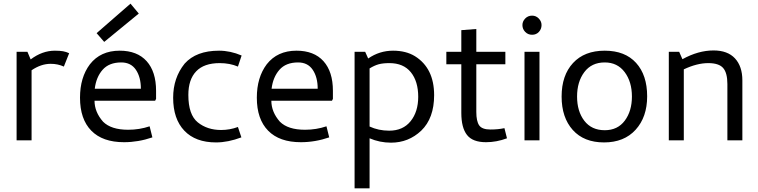

<svg xmlns="http://www.w3.org/2000/svg" viewBox="-20 -761 4110 1041"><path d="M355 -472.5 326.2 -400Q293.8 -415 255 -415Q202.5 -415 151.2 -380V0H70V-480H128.8L146.2 -438.8Q208.8 -486.2 277.5 -486.2Q305 -486.2 321.9 -483.1Q338.8 -480 355 -472.5Z M413.8 0ZM826.2 -268.8V-225L821.2 -215H492.5Q492.5 -153.8 538.8 -101.2Q582.5 -57.5 675 -57.5Q736.2 -57.5 791.2 -76.2L806.2 -16.2Q730 10 652.5 10Q536.2 10 475 -52.5Q413.8 -115 413.8 -231.2Q413.8 -341.2 467.5 -412.5Q525 -486.2 628.8 -486.2Q723.8 -486.2 775 -429.4Q826.2 -372.5 826.2 -268.8ZM637.5 -422.5Q571.2 -422.5 536.2 -382.5Q501.2 -342.5 493.8 -280H743.8Q743.8 -342.5 716.9 -382.5Q690 -422.5 637.5 -422.5ZM732.5 -687.5 545 -533.8 503.8 -581.2 687.5 -741.2Z M918.8 -231.2Q918.8 -338.8 981.2 -416.2Q1043.8 -486.2 1167.5 -486.2Q1228.8 -486.2 1290 -460L1270 -400Q1226.2 -418.8 1171.2 -418.8Q1086.2 -418.8 1043.8 -374.4Q1001.2 -330 1001.2 -246.2Q1001.2 -138.8 1052.5 -97.5Q1103.8 -56.2 1178.8 -56.2Q1226.2 -56.2 1270 -72.5L1288.8 -16.2Q1216.2 11.2 1151.2 11.2Q1040 11.2 979.4 -52.5Q918.8 -116.2 918.8 -231.2Z M1785 -268.8V-225L1780 -215H1451.2Q1451.2 -153.8 1497.5 -101.2Q1541.2 -57.5 1633.8 -57.5Q1695 -57.5 1750 -76.2L1765 -16.2Q1688.8 10 1611.2 10Q1495 10 1433.8 -52.5Q1372.5 -115 1372.5 -231.2Q1372.5 -341.2 1426.2 -412.5Q1483.8 -486.2 1587.5 -486.2Q1682.5 -486.2 1733.8 -429.4Q1785 -372.5 1785 -268.8ZM1596.2 -422.5Q1530 -422.5 1495 -382.5Q1460 -342.5 1452.5 -280H1702.5Q1702.5 -342.5 1675.6 -382.5Q1648.8 -422.5 1596.2 -422.5Z M1902.5 -480H1960L1976.2 -443.8Q2037.5 -486.2 2111.2 -486.2Q2181.2 -486.2 2230 -456.2Q2333.8 -391.2 2333.8 -245Q2333.8 -120 2263.8 -52.5Q2195 12.5 2100 12.5Q2038.8 12.5 1983.8 -11.2V260H1902.5ZM1983.8 -390V-75Q2032.5 -52.5 2090 -52.5Q2165 -52.5 2206.2 -103.8Q2247.5 -155 2247.5 -236.2Q2247.5 -320 2207.5 -369.4Q2167.5 -418.8 2091.2 -418.8Q2056.2 -418.8 2033.1 -412.5Q2010 -406.2 1983.8 -390Z M2481.2 -148.8V-412.5H2400V-480H2481.2V-597.5L2562.5 -603.8V-480H2720V-412.5H2562.5V-153.8Q2562.5 -103.8 2578.1 -81.2Q2593.8 -58.8 2638.8 -58.8Q2681.2 -58.8 2715 -66.2L2728.8 -11.2Q2672.5 10 2615 10Q2542.5 10 2511.9 -29.4Q2481.2 -68.8 2481.2 -148.8Z M2812.5 -625Q2812.5 -645 2827.5 -660.6Q2842.5 -676.2 2865 -676.2Q2886.2 -676.2 2901.2 -660.6Q2916.2 -645 2916.2 -625Q2916.2 -603.8 2901.9 -588.1Q2887.5 -572.5 2865 -572.5Q2842.5 -572.5 2827.5 -588.1Q2812.5 -603.8 2812.5 -625ZM2905 0H2823.8V-480H2905Z M3025 -237.5Q3025 -352.5 3086.9 -419.4Q3148.8 -486.2 3258.8 -486.2Q3368.8 -486.2 3428.8 -420Q3488.8 -353.8 3488.8 -238.8Q3488.8 -126.2 3426.2 -57.5Q3363.8 11.2 3255 11.2Q3146.2 11.2 3085.6 -56.2Q3025 -123.8 3025 -237.5ZM3108.8 -237.5Q3108.8 -157.5 3148.1 -106.2Q3187.5 -55 3258.8 -55Q3328.8 -55 3367.5 -106.9Q3406.2 -158.8 3406.2 -237.5Q3406.2 -317.5 3366.9 -370Q3327.5 -422.5 3258.8 -422.5Q3187.5 -422.5 3148.1 -370Q3108.8 -317.5 3108.8 -237.5Z M3820 -418.8Q3758.8 -418.8 3687.5 -385V0H3606.2V-480H3662.5L3680 -440Q3766.2 -487.5 3848.8 -487.5Q3925 -487.5 3965 -444.4Q4005 -401.2 4005 -325V0H3923.8V-305Q3923.8 -366.2 3900.6 -392.5Q3877.5 -418.8 3820 -418.8Z"/></svg>

Font: Cambay
Style: Regular
Weight: 400
Version: Version 1.180;PS 001.180;hotconv 1.0.70;makeotf.lib2.5.58329